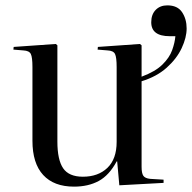

<svg xmlns="http://www.w3.org/2000/svg" viewBox="-20 -682 716 716"><path d="M256 14Q181 14 141 -29.5Q101 -73 101 -157V-432Q101 -468 95 -480.5Q89 -493 67 -494L30 -497L31 -507L188 -518L194 -513V-154Q194 -86 215.5 -54.5Q237 -23 289 -23Q346 -23 380.5 -56Q415 -89 415 -153V-432Q415 -468 409 -480.5Q403 -493 381 -494L344 -497L345 -507L502 -518L508 -513V-396Q559 -415 585.5 -441Q612 -467 622 -495Q632 -523 634 -547H613Q544 -547 544 -599Q544 -628 560.5 -645Q577 -662 604 -662Q642 -662 659 -636.5Q676 -611 676 -576Q676 -542 657.5 -502.5Q639 -463 601.5 -429.5Q564 -396 508 -379V-60Q508 -36 514.5 -26.5Q521 -17 540 -15L590 -12V0L425 9L417 -80H415Q387 -28 348 -7Q309 14 256 14Z"/></svg>

Font: Display Regular
Style: Regular
Weight: 400
Designer: Latin by Veronika Burian and Jose Scaglione. Greek by Irene Vlachou. Cyrillic by Vera Evstafieva.
Foundry: TypeTogether
Version: Version 3.002